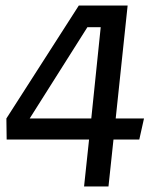

<svg xmlns="http://www.w3.org/2000/svg" viewBox="-20 -541 577 692"><path d="M283 131 301 -38H4L3 -114L264 -521H440L397 -114H499L482 -38H389L371 131ZM343 -443H295L87 -114H309Z"/></svg>

Font: Zilla Slab Medium
Style: Regular
Weight: 500
Designer: Typotheque.com
Foundry: Typotheque type foundry
Version: Version 1.1; 2017